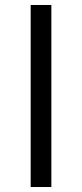

<svg xmlns="http://www.w3.org/2000/svg" viewBox="-20 -750 329 770"><path d="M103 0V-730H186V0Z"/></svg>

Font: M PLUS 1
Style: Regular
Weight: 400
Designer: Coji Morishita
Foundry: UNDERFOREST DESIGN
Version: Version 1.001